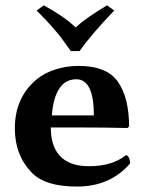

<svg xmlns="http://www.w3.org/2000/svg" viewBox="-20 -684 548 714"><path d="M116.2 -645 143.1 -664.1Q221.2 -621.1 261.2 -582Q299.3 -617.2 377.9 -664.1L404.8 -645Q318.8 -555.2 275.9 -494.1H243.2Q218.3 -529.3 208.3 -542.7Q198.2 -556.2 174.8 -583Q151.4 -609.9 116.2 -645ZM172.9 -254.9H329.1Q329.1 -388.7 264.2 -389.2Q225.6 -389.2 203.6 -358.9Q177.7 -324.2 172.9 -254.9ZM448.2 -106.9Q455.1 -106.9 459.5 -96.9Q463.9 -86.9 463.9 -76.2Q389.6 9.8 266.1 9.8Q147.9 9.8 98.1 -42Q35.2 -106.9 35.2 -206.1Q35.2 -321.8 116.7 -389.2Q145.5 -413.1 187 -426Q228.5 -439 271 -439Q377.9 -439 418.9 -379.4Q460 -319.8 460 -213.9L454.1 -208Q368.2 -210 268.6 -210H168.9Q168.9 -141.1 202.1 -105Q237.8 -65.9 311 -65.9Q397.5 -65.9 448.2 -106.9Z"/></svg>

Font: Linux Biolinum O
Style: Bold
Weight: 700
Designer: Philipp H. Poll
Foundry: Philipp H. Poll
Version: Version 1.3.2